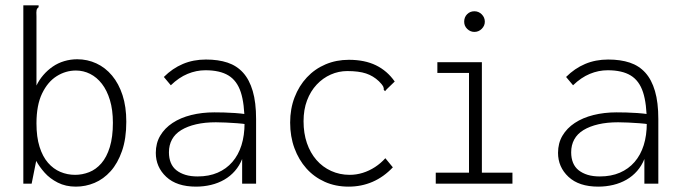

<svg xmlns="http://www.w3.org/2000/svg" viewBox="-20 -685 2540 716"><path d="M263 11Q225 11 195.5 -4Q166 -19 146.5 -41Q127 -63 115 -85L98 0H67V-665H115H124V-658Q118 -654 116.5 -647.5Q115 -641 116 -624V-366Q126 -387 141.5 -405Q157 -423 176.5 -436.5Q196 -450 219.5 -457Q243 -464 268 -464Q306 -464 339.5 -448.5Q373 -433 398 -403Q423 -373 437 -330Q451 -287 451 -231Q451 -168 435 -122Q419 -76 392.5 -46.5Q366 -17 332.5 -3Q299 11 263 11ZM260 -33Q287 -33 312.5 -43Q338 -53 358 -76Q378 -99 389.5 -136.5Q401 -174 401 -227Q401 -275 390 -311.5Q379 -348 360 -372.5Q341 -397 316 -409.5Q291 -422 263 -422Q225 -422 191.5 -401Q158 -380 137 -336.5Q116 -293 116 -225Q116 -174 127.5 -137.5Q139 -101 159 -78Q179 -55 205 -44Q231 -33 260 -33Z M711 11Q639 11 600 -25.5Q561 -62 561 -115Q561 -151 577.5 -179Q594 -207 623.5 -226.5Q653 -246 693 -256Q733 -266 779 -266Q796 -266 815.5 -265.5Q835 -265 856.5 -263.5Q878 -262 899 -259L903 -221Q885 -224 864 -225.5Q843 -227 822.5 -228Q802 -229 785 -229Q744 -229 711.5 -221.5Q679 -214 656 -200Q633 -186 621.5 -165Q610 -144 610 -117Q610 -95 617 -78Q624 -61 638 -50Q652 -39 671.5 -33Q691 -27 717 -27Q759 -27 791.5 -41Q824 -55 846.5 -81Q869 -107 880.5 -143.5Q892 -180 892 -226Q892 -298 878 -341Q864 -384 832 -403.5Q800 -423 746 -423Q712 -423 679.5 -409.5Q647 -396 617 -367L591 -398Q623 -430 662 -446.5Q701 -463 748 -463Q794 -463 828.5 -451.5Q863 -440 886.5 -414Q910 -388 922.5 -345.5Q935 -303 935 -241V0H883V-92Q873 -67 856 -47.5Q839 -28 816.5 -15Q794 -2 767 4.5Q740 11 711 11Z M1280 11Q1231 11 1191 -7Q1151 -25 1122.5 -57Q1094 -89 1078 -132.5Q1062 -176 1062 -228Q1062 -279 1078.5 -322Q1095 -365 1124.5 -396.5Q1154 -428 1194 -445Q1234 -462 1281 -462Q1340 -462 1382 -441.5Q1424 -421 1452 -381L1422 -352L1416 -345L1411 -350Q1412 -357 1408.5 -363.5Q1405 -370 1393 -382Q1372 -402 1345 -411Q1318 -420 1275 -420Q1243 -420 1213.5 -407Q1184 -394 1161 -369.5Q1138 -345 1125 -310.5Q1112 -276 1112 -233Q1112 -188 1124.5 -151.5Q1137 -115 1160 -88.5Q1183 -62 1215 -47.5Q1247 -33 1284 -33Q1309 -33 1333 -40.5Q1357 -48 1378.5 -62Q1400 -76 1417 -95L1445 -61Q1411 -25 1369.5 -7Q1328 11 1280 11Z M1605 0V-41H1729V-413H1611V-453H1777V-41H1891V0ZM1749 -566Q1734 -566 1722.5 -577Q1711 -588 1711 -604Q1711 -621 1722 -632Q1733 -643 1749 -643Q1765 -643 1776.5 -631.5Q1788 -620 1788 -604Q1788 -589 1776.5 -577.5Q1765 -566 1749 -566Z M2211 11Q2139 11 2100 -25.5Q2061 -62 2061 -115Q2061 -151 2077.5 -179Q2094 -207 2123.5 -226.5Q2153 -246 2193 -256Q2233 -266 2279 -266Q2296 -266 2315.5 -265.5Q2335 -265 2356.5 -263.5Q2378 -262 2399 -259L2403 -221Q2385 -224 2364 -225.5Q2343 -227 2322.5 -228Q2302 -229 2285 -229Q2244 -229 2211.5 -221.5Q2179 -214 2156 -200Q2133 -186 2121.5 -165Q2110 -144 2110 -117Q2110 -95 2117 -78Q2124 -61 2138 -50Q2152 -39 2171.5 -33Q2191 -27 2217 -27Q2259 -27 2291.5 -41Q2324 -55 2346.5 -81Q2369 -107 2380.5 -143.5Q2392 -180 2392 -226Q2392 -298 2378 -341Q2364 -384 2332 -403.5Q2300 -423 2246 -423Q2212 -423 2179.5 -409.5Q2147 -396 2117 -367L2091 -398Q2123 -430 2162 -446.5Q2201 -463 2248 -463Q2294 -463 2328.5 -451.5Q2363 -440 2386.5 -414Q2410 -388 2422.5 -345.5Q2435 -303 2435 -241V0H2383V-92Q2373 -67 2356 -47.5Q2339 -28 2316.5 -15Q2294 -2 2267 4.5Q2240 11 2211 11Z"/></svg>

Font: Inconsolata Light
Style: Regular
Weight: 300
Designer: Raph Levien, Cyreal, Brenton Simpson
Foundry: Raph Levien, Cyreal, Google
Version: Version 3.001